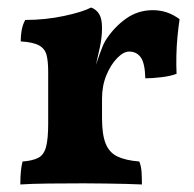

<svg xmlns="http://www.w3.org/2000/svg" viewBox="-20 -487 515 510"><path d="M251 -173Q251 -130 260.5 -106Q270 -82 291.5 -71.5Q313 -61 350 -58Q355 -46 356 -30Q357 -14 357 3Q340 2 314.5 1.5Q289 1 260 0.5Q231 0 203 0Q158 0 110 0.5Q62 1 34 3Q34 -18 35.5 -32.5Q37 -47 40 -58Q67 -60 82 -68Q97 -76 102.5 -97.5Q108 -119 108 -158V-227H251ZM251 -295V-209H108V-318L251 -413Q251 -388 245.5 -362.5Q240 -337 232 -302ZM229 -298Q237 -321 245 -344Q253 -367 260 -379Q282 -414 314 -437Q346 -460 386 -460Q425 -460 457 -436Q454 -416 451.5 -390.5Q449 -365 448.5 -339Q448 -313 449 -291Q434 -285 409.5 -282Q385 -279 366 -279Q365 -319 354 -334.5Q343 -350 323 -350Q308 -350 291 -332.5Q274 -315 262.5 -287Q251 -259 251 -225ZM108 -209V-296Q108 -325 103.5 -341.5Q99 -358 83.5 -366.5Q68 -375 35 -377Q35 -392 37.5 -406.5Q40 -421 47 -434Q100 -434 149.5 -444.5Q199 -455 222 -467Q236 -462 243.5 -449.5Q251 -437 251 -413Z"/></svg>

Font: Vollkorn
Style: Bold
Weight: 700
Designer: Friedrich Althausen
Foundry: Friedrich Althausen
Version: Version 5.000